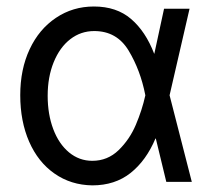

<svg xmlns="http://www.w3.org/2000/svg" viewBox="-20 -557 649 588"><path d="M147 -25.4C180.5 -2 219.1 10.1 262.7 10.7C308.9 10.7 348 -2 379.9 -27.3C411.8 -52.7 437.2 -87.9 456.1 -132.8H484.4L499 -263.7L560.5 -530.3H482.4L424.8 -263.7C418.3 -234.4 408.7 -204.8 396 -174.8C383.3 -144.9 365.7 -119 343.3 -97.2C320.8 -75.4 293.9 -64.5 262.7 -64.5C236 -64.5 212.2 -73.1 191.4 -90.3C170.6 -107.6 154.5 -131.3 143.1 -161.6C131.7 -191.9 126 -225.9 126 -263.7C126 -302.1 132.2 -336.4 144.5 -366.7C156.9 -397 173.8 -420.4 195.3 -437C216.8 -453.6 241.2 -461.9 268.6 -461.9C314.8 -461.9 349.9 -441.9 374 -401.9C398.1 -361.8 415 -316.7 424.8 -266.6L489.3 0H567.4L499 -266.6L484.4 -392.6H452.1C434.6 -438.2 411 -473.6 381.3 -499C351.7 -524.4 313.8 -537.1 267.6 -537.1C224.6 -537.1 185.9 -525.6 151.4 -502.4C116.9 -479.3 90 -447.3 70.8 -406.2C51.6 -365.2 42 -318.4 42 -265.6C42 -212.2 51.1 -164.7 69.3 -123C87.6 -81.4 113.4 -48.8 147 -25.4Z"/></svg>

Font: Pretendard Variable
Style: Regular
Weight: 400
Designer: Base glyphs from Inter by Rasmus Andersson; Hangeul glyphs from Noto Sans CJK(Source Han Sans) by Jang Soo-young and Kan
Foundry: Kil Hyung-jin
Version: Version 1.309;Glyphs 3.2 (3225)